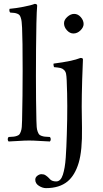

<svg xmlns="http://www.w3.org/2000/svg" viewBox="-20 -718 525 981"><path d="M307.1 -599.1Q307.1 -616.7 324 -631.8Q340.8 -647 358.9 -647Q378.4 -647 392.8 -630.4Q407.2 -613.8 407.2 -595.2Q407.2 -578.6 391.1 -562.7Q375 -546.9 355 -546.9Q336.9 -546.9 322 -563.2Q307.1 -579.6 307.1 -599.1ZM320.8 -307.1Q319.8 -330.1 317.4 -341.8Q314.9 -353 307.1 -360.6Q299.3 -368.2 288.8 -370.6Q278.3 -373 255.9 -375Q252 -386.7 253.9 -393.1Q350.1 -405.3 391.1 -421.9Q403.8 -421.9 403.8 -415Q401.4 -360.8 399.9 -311Q397.5 -226.6 397.5 -172.9Q397.5 -153.3 398.9 -64Q400.9 51.3 381.8 114.7Q362.8 177.7 325.2 209Q283.7 243.2 214.8 243.2Q197.3 243.2 178.7 231.4Q160.2 219.7 160.2 200.2Q160.2 188 170.9 179.9Q181.6 171.9 191.9 171.9Q198.2 171.9 203.6 173.3Q209 174.8 214.4 178.7L222.2 184.6Q224.6 186 230 191.9Q235.4 197.8 235.8 198.2Q246.6 209 267.1 209Q278.8 209 287.4 200.2Q295.9 191.4 301.3 174.6Q306.6 157.7 310.3 136.5Q314 115.2 315.9 87.2Q317.9 59.1 319.1 31Q320.3 2.9 321.3 -29.8Q321.8 -46.4 321.8 -49.8Q323.7 -104.5 323.7 -176.8Q323.7 -239.7 320.8 -307.1ZM92.8 -103Q95.7 -229 95.7 -355Q95.7 -519 92.8 -576.2Q91.8 -594.7 90.6 -606.2Q89.4 -617.7 86.4 -626.7Q83.5 -635.7 80.1 -640.1Q76.7 -644.5 69.1 -647.7Q61.5 -650.9 54 -651.9Q46.4 -652.8 32.2 -653.8Q25.9 -660.2 28.8 -672.9Q58.1 -675.3 98.9 -683.1Q139.6 -690.9 157.2 -698.2Q169.9 -698.2 169.9 -689Q167.5 -663.6 166 -599.1Q163.6 -472.2 163.6 -329.1Q163.6 -202.1 166 -103Q166.5 -81.5 167.5 -69.3Q168.5 -56.6 172.1 -46.6Q175.8 -36.6 179.2 -32Q182.6 -27.3 191.9 -23.9Q201.2 -20.5 209.5 -19.8Q217.8 -19 234.9 -18.1Q239.3 -13.7 239.3 -6.6Q239.3 0.5 234.9 4.9Q217.3 4.4 184.3 2.2Q151.4 0 128.9 0Q106.4 0 73.7 2.2Q41 4.4 23.9 4.9Q19.5 0.5 19.5 -6.6Q19.5 -13.7 23.9 -18.1Q41 -19 49.3 -19.8Q57.6 -20.5 66.9 -23.9Q76.2 -27.3 79.6 -32Q83 -36.6 86.7 -46.6Q90.3 -56.6 91.3 -69.3Q92.3 -82 92.8 -103Z"/></svg>

Font: Linux Libertine Display G
Style: Regular
Weight: 400
Designer: Philipp H. Poll
Foundry: Philipp H. Poll
Version: Version 5.0.9